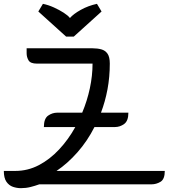

<svg xmlns="http://www.w3.org/2000/svg" viewBox="-60 -962 880 1002"><path d="M540 -299H433Q396 -226 344.5 -167.5Q293 -109 235 -70H800Q800 -27 778 -13.5Q756 0 730 0H145Q123 8 99 14Q75 20 49 20Q28 20 7.5 13Q-13 6 -26.5 -13.5Q-40 -33 -40 -70H20Q85 -70 142.5 -100Q200 -130 248.5 -182Q297 -234 333 -299H169Q169 -343 191 -358.5Q213 -374 239 -374H369Q395 -436 409 -501.5Q423 -567 423 -630H133Q99 -630 89 -647Q79 -664 79 -684V-710H423Q448 -710 468.5 -704.5Q489 -699 501 -682Q513 -665 513 -630Q513 -560 501 -496Q489 -432 467 -374H610Q610 -331 588 -315Q566 -299 540 -299ZM140 -902 164 -942Q193 -936 221.5 -923Q250 -910 272.5 -895.5Q295 -881 305 -868Q323 -889 361.5 -910.5Q400 -932 446 -942L470 -902L325 -771H285Z"/></svg>

Font: Warnes
Style: Regular
Weight: 400
Designer: Eduardo Rodriguez Tunni
Foundry: Eduardo Rodriguez Tunni
Version: Version 1.002; ttfautohint (v1.8.4.7-5d5b);gftools[0.9.23]